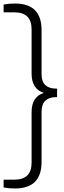

<svg xmlns="http://www.w3.org/2000/svg" viewBox="-40 -838 362 1088"><path d="M45 230Q8.5 230 -19.5 224.5V180H42Q139 180 139 84V-202.5Q139 -290 208.5 -311.5Q139 -333.5 139 -421V-672Q139 -768 42 -768H-19.5V-812.5Q8.5 -818 45 -818Q195.5 -818 195.5 -668V-418.5Q195.5 -376 216.8 -356Q238 -336 277 -336H283.5V-287.5H277Q238 -287.5 216.8 -267.2Q195.5 -247 195.5 -204.5V80Q195.5 230 45 230Z"/></svg>

Font: Encode Sans Cnd Lt
Style: Regular
Weight: 300
Width: 3
Designer: Multiple Designers
Foundry: Impallari Type
Version: Version 3.002; ttfautohint (v1.8.3) -l 8 -r 50 -G 200 -x 14 